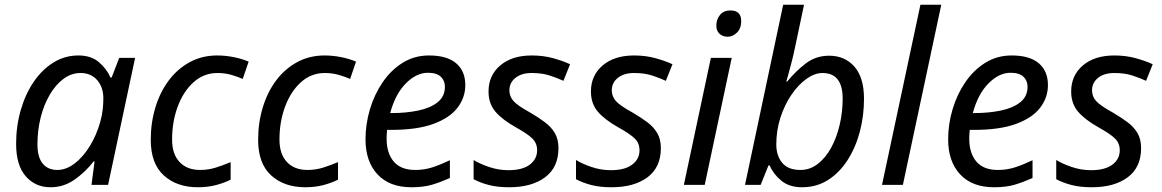

<svg xmlns="http://www.w3.org/2000/svg" viewBox="-20 -780 4903 810"><path d="M193 10Q129 10 88.5 -36.5Q48 -83 48 -173Q48 -248 67.5 -315.5Q87 -383 122 -434.5Q157 -486 205 -516Q253 -546 311 -546Q364 -546 397 -518Q430 -490 446 -453H451L483 -536H550L436 0H366L379 -99H375Q341 -55 295 -22.5Q249 10 193 10ZM222 -63Q259 -63 294.5 -90Q330 -117 358.5 -163Q387 -209 403 -266Q411 -295 413.5 -319.5Q416 -344 416 -365Q416 -412 390 -442Q364 -472 320 -472Q281 -472 248 -447.5Q215 -423 190 -380.5Q165 -338 151.5 -284Q138 -230 138 -171Q138 -117 160 -90Q182 -63 222 -63Z M815 10Q726 10 671 -40Q616 -90 616 -190Q616 -262 635.5 -326.5Q655 -391 691.5 -440Q728 -489 780 -517.5Q832 -546 896 -546Q931 -546 966 -539Q1001 -532 1029 -520L1004 -447Q984 -456 956.5 -464Q929 -472 897 -472Q840 -472 797 -433.5Q754 -395 730 -331Q706 -267 706 -191Q706 -130 737.5 -96.5Q769 -63 824 -63Q859 -63 890.5 -73Q922 -83 953 -96V-22Q925 -8 890.5 1Q856 10 815 10Z M1268 10Q1179 10 1124 -40Q1069 -90 1069 -190Q1069 -262 1088.5 -326.5Q1108 -391 1144.5 -440Q1181 -489 1233 -517.5Q1285 -546 1349 -546Q1384 -546 1419 -539Q1454 -532 1482 -520L1457 -447Q1437 -456 1409.5 -464Q1382 -472 1350 -472Q1293 -472 1250 -433.5Q1207 -395 1183 -331Q1159 -267 1159 -191Q1159 -130 1190.5 -96.5Q1222 -63 1277 -63Q1312 -63 1343.5 -73Q1375 -83 1406 -96V-22Q1378 -8 1343.5 1Q1309 10 1268 10Z M1716 10Q1623 10 1572.5 -44.5Q1522 -99 1522 -192Q1522 -256 1540.5 -318.5Q1559 -381 1594 -432.5Q1629 -484 1678.5 -515Q1728 -546 1790 -546Q1866 -546 1904.5 -513Q1943 -480 1943 -421Q1943 -369 1910.5 -326Q1878 -283 1809 -257.5Q1740 -232 1630 -232H1613Q1612 -223 1611.5 -213Q1611 -203 1611 -195Q1611 -134 1641 -98.5Q1671 -63 1732 -63Q1770 -63 1804 -74Q1838 -85 1878 -104V-29Q1840 -12 1803.5 -1Q1767 10 1716 10ZM1626 -303H1633Q1693 -303 1744 -313.5Q1795 -324 1826 -348.5Q1857 -373 1857 -414Q1857 -440 1839.5 -456.5Q1822 -473 1785 -473Q1737 -473 1692.5 -428.5Q1648 -384 1626 -303Z M2128 10Q2079 10 2042.5 0.5Q2006 -9 1978 -24V-105Q2004 -89 2043.5 -75.5Q2083 -62 2125 -62Q2184 -62 2215 -85.5Q2246 -109 2246 -146Q2246 -175 2227 -194.5Q2208 -214 2156 -243Q2099 -275 2070 -309Q2041 -343 2041 -394Q2041 -462 2090.5 -504Q2140 -546 2223 -546Q2272 -546 2313.5 -534.5Q2355 -523 2385 -509L2357 -439Q2331 -451 2299 -461.5Q2267 -472 2223 -472Q2180 -472 2154.5 -451.5Q2129 -431 2129 -399Q2129 -373 2146.5 -353.5Q2164 -334 2217 -305Q2251 -285 2278 -265Q2305 -245 2320.5 -219Q2336 -193 2336 -155Q2336 -74 2279.5 -32Q2223 10 2128 10Z M2560 10Q2511 10 2474.5 0.5Q2438 -9 2410 -24V-105Q2436 -89 2475.5 -75.5Q2515 -62 2557 -62Q2616 -62 2647 -85.5Q2678 -109 2678 -146Q2678 -175 2659 -194.5Q2640 -214 2588 -243Q2531 -275 2502 -309Q2473 -343 2473 -394Q2473 -462 2522.5 -504Q2572 -546 2655 -546Q2704 -546 2745.5 -534.5Q2787 -523 2817 -509L2789 -439Q2763 -451 2731 -461.5Q2699 -472 2655 -472Q2612 -472 2586.5 -451.5Q2561 -431 2561 -399Q2561 -373 2578.5 -353.5Q2596 -334 2649 -305Q2683 -285 2710 -265Q2737 -245 2752.5 -219Q2768 -193 2768 -155Q2768 -74 2711.5 -32Q2655 10 2560 10Z M3050 -625Q3029 -625 3015.5 -637.5Q3002 -650 3002 -672Q3002 -698 3017.5 -717Q3033 -736 3061 -736Q3107 -736 3107 -691Q3107 -660 3089 -642.5Q3071 -625 3050 -625ZM2865 0 2979 -536H3067L2953 0Z M3364 10Q3310 10 3276.5 -17.5Q3243 -45 3227 -82H3222L3189 0H3123L3284 -760H3372L3334 -580Q3327 -546 3318.5 -513.5Q3310 -481 3304 -459.5Q3298 -438 3297 -436H3301Q3337 -480 3379.5 -512.5Q3422 -545 3478 -545Q3544 -545 3584.5 -499Q3625 -453 3625 -363Q3625 -290 3607 -223Q3589 -156 3555 -103.5Q3521 -51 3473 -20.5Q3425 10 3364 10ZM3357 -63Q3397 -63 3430 -88.5Q3463 -114 3486.5 -157Q3510 -200 3522.5 -254Q3535 -308 3535 -364Q3535 -472 3450 -472Q3417 -472 3382.5 -447.5Q3348 -423 3319 -380.5Q3290 -338 3272.5 -284Q3255 -230 3255 -171Q3255 -123 3280 -93Q3305 -63 3357 -63Z M3701 0 3863 -760H3951L3789 0Z M4174 10Q4081 10 4030.5 -44.5Q3980 -99 3980 -192Q3980 -256 3998.5 -318.5Q4017 -381 4052 -432.5Q4087 -484 4136.5 -515Q4186 -546 4248 -546Q4324 -546 4362.5 -513Q4401 -480 4401 -421Q4401 -369 4368.5 -326Q4336 -283 4267 -257.5Q4198 -232 4088 -232H4071Q4070 -223 4069.5 -213Q4069 -203 4069 -195Q4069 -134 4099 -98.5Q4129 -63 4190 -63Q4228 -63 4262 -74Q4296 -85 4336 -104V-29Q4298 -12 4261.5 -1Q4225 10 4174 10ZM4084 -303H4091Q4151 -303 4202 -313.5Q4253 -324 4284 -348.5Q4315 -373 4315 -414Q4315 -440 4297.5 -456.5Q4280 -473 4243 -473Q4195 -473 4150.5 -428.5Q4106 -384 4084 -303Z M4586 10Q4537 10 4500.5 0.5Q4464 -9 4436 -24V-105Q4462 -89 4501.5 -75.5Q4541 -62 4583 -62Q4642 -62 4673 -85.5Q4704 -109 4704 -146Q4704 -175 4685 -194.5Q4666 -214 4614 -243Q4557 -275 4528 -309Q4499 -343 4499 -394Q4499 -462 4548.5 -504Q4598 -546 4681 -546Q4730 -546 4771.5 -534.5Q4813 -523 4843 -509L4815 -439Q4789 -451 4757 -461.5Q4725 -472 4681 -472Q4638 -472 4612.5 -451.5Q4587 -431 4587 -399Q4587 -373 4604.5 -353.5Q4622 -334 4675 -305Q4709 -285 4736 -265Q4763 -245 4778.5 -219Q4794 -193 4794 -155Q4794 -74 4737.5 -32Q4681 10 4586 10Z"/></svg>

Font: Noto Sans IKEA
Style: Italic
Weight: 400
Italic angle: -12°
Designer: Monotype Design Team
Foundry: Monotype Imaging Inc.
Version: Version 2.001